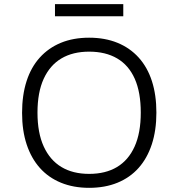

<svg xmlns="http://www.w3.org/2000/svg" viewBox="-20 -894 857 922"><path d="M408 8Q333 8 273 -16.5Q213 -41 171.5 -87.5Q130 -134 108 -200.5Q86 -267 86 -352Q86 -437 107.5 -504Q129 -571 171 -617.5Q213 -664 272.5 -688.5Q332 -713 408 -713Q484 -713 544 -688.5Q604 -664 646 -617.5Q688 -571 709.5 -504.5Q731 -438 731 -353Q731 -268 709 -201Q687 -134 645.5 -87.5Q604 -41 544 -16.5Q484 8 408 8ZM408 -59Q487 -59 542 -92Q597 -125 626.5 -190.5Q656 -256 656 -353Q656 -451 627 -516Q598 -581 542.5 -613.5Q487 -646 408 -646Q330 -646 275 -613.5Q220 -581 190 -516Q160 -451 160 -353Q160 -256 190 -190.5Q220 -125 275 -92Q330 -59 408 -59ZM244 -816V-874H572V-816Z"/></svg>

Font: Nunito Sans 6pt Light
Style: Regular
Weight: 300
Version: Version 3.101;gftools[0.9.27]